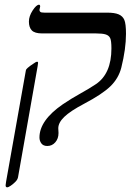

<svg xmlns="http://www.w3.org/2000/svg" viewBox="-20 -607 575 817"><path d="M159.2 -464.8Q127.4 -464.8 115.2 -477.8Q103 -490.7 103 -515.1Q103 -538.1 118.9 -562.5Q134.8 -586.9 146 -586.9Q150.9 -586.9 150.9 -579.1L147.9 -564.9Q147.9 -559.6 151.6 -556.4Q155.3 -553.2 168.9 -553.2H436Q467.8 -553.2 484.9 -545.9Q502 -538.6 509 -522.5Q516.1 -506.3 516.1 -462.9Q516.1 -398.9 496.1 -318.8Q484.4 -273.4 449.7 -239.7Q415 -206.1 337.9 -165.5Q278.8 -134.3 253.4 -109.6Q228 -85 228 -61L229 -41Q229 -17.1 215.3 -1.5Q201.7 14.2 181.2 14.2Q164.1 14.2 156 3.2Q147.9 -7.8 147.9 -22Q147.9 -94.7 247.1 -163.1Q284.7 -188.5 322.8 -209.5Q360.8 -230.5 388.2 -249Q454.1 -293.5 454.1 -400.9Q454.1 -434.1 448.7 -445.1Q443.4 -456.1 429.9 -460.4Q416.5 -464.8 388.2 -464.8ZM9.8 189.9Q3.9 189.9 3.9 181.2L5.9 166L88.9 -300.8Q89.8 -308.6 92 -312.3Q94.2 -315.9 108.9 -327.1Q117.7 -333 122.6 -336.4Q127.4 -339.8 130.4 -341.6Q133.3 -343.3 135 -343.8Q136.7 -344.2 138.2 -344.2Q142.1 -344.2 142.1 -339.8L140.1 -325.2L57.1 145Q55.7 156.2 46.1 166Q36.6 175.8 25.6 183.3Q14.6 190.9 9.8 189.9Z"/></svg>

Font: Tinos
Style: Italic
Weight: 400
Italic angle: -16.333°
Designer: Steve Matteson
Foundry: Monotype Imaging Inc.
Version: Version 1.32